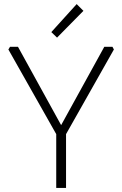

<svg xmlns="http://www.w3.org/2000/svg" viewBox="-20 -919 598 939"><path d="M21 -677 29 -690H68L279 -307L490 -690H530L537 -677L303 -263V0H255V-263ZM231 -762 355 -899 388 -866 259 -735Z"/></svg>

Font: Oxanium ExtraLight ExtraLight
Style: Regular
Weight: 250
Version: Version 2.000